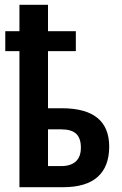

<svg xmlns="http://www.w3.org/2000/svg" viewBox="-20 -780 507 800"><path d="M180 -760V-650H296V-567H180V-329H237Q435 -329 435 -169Q435 -86 387 -43Q339 0 243 0H61V-567H2V-650H61V-760ZM235 -241H180V-88H236Q274 -88 295.5 -107Q317 -126 317 -165Q317 -204 297.5 -222.5Q278 -241 235 -241Z"/></svg>

Font: Noto Sans Disp Cond SemBd
Style: Regular
Weight: 600
Width: 3
Designer: Monotype Design Team
Foundry: Monotype Imaging Inc.
Version: Version 2.000;GOOG;noto-source:20170915:90ef993387c0; ttfaut